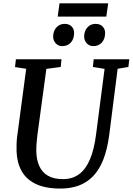

<svg xmlns="http://www.w3.org/2000/svg" viewBox="-20 -1088 773 1118"><path d="M665 -687.5 616.5 -306Q605.5 -220 581.8 -159.5Q558 -99 521.8 -61.8Q485.5 -24.5 438 -7.2Q390.5 10 332.5 10Q243 10 187 -17.5Q131 -45 104.5 -94.5Q78 -144 76.5 -208.5Q76 -227.5 76.5 -248Q77 -268.5 79.5 -290L132.5 -687.5L67.5 -697.5L72.5 -743H338L333.5 -698L250 -687L197.5 -299.5Q194 -272 192.5 -248.2Q191 -224.5 191.5 -205Q192.5 -157.5 208.8 -121.2Q225 -85 258.8 -65Q292.5 -45 346.5 -45Q402 -45 440.8 -73.8Q479.5 -102.5 504 -160.5Q528.5 -218.5 539.5 -306L589 -687L521 -698L525.5 -743H733L727.5 -698ZM341.5 -819.5Q319 -819.5 304 -836.2Q289 -853 289.5 -877.5Q290.5 -909 309.2 -929Q328 -949 356 -949Q383.5 -949 398 -933Q412.5 -917 411.5 -893.5Q411 -861 392.5 -840.2Q374 -819.5 341.5 -819.5ZM522.5 -819.5Q500 -819.5 484.8 -836.2Q469.5 -853 470 -877.5Q471 -909 489.5 -929Q508 -949 536.5 -949Q563.5 -949 578.2 -933Q593 -917 592 -893.5Q591.5 -861 573 -840.2Q554.5 -819.5 522.5 -819.5ZM326.5 -1068.5H610L599 -991.5H316Z"/></svg>

Font: Merriweather Medium
Style: Italic
Weight: 500
Italic angle: -7.8°
Version: Version 2.101